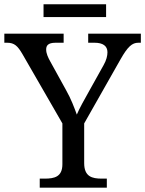

<svg xmlns="http://www.w3.org/2000/svg" viewBox="-25 -870 673 890"><path d="M159.2 0H470.2V-42H446.8C402.3 -42 365.2 -50.8 365.2 -113.8V-297.9L533.2 -594.2C567.4 -654.8 587.9 -671.9 616.2 -671.9H627.9V-713.9H383.8V-671.9H413.1C451.7 -671.9 473.1 -657.2 473.1 -627.9C473.1 -611.8 468.3 -590.8 455.1 -567.9L391.1 -453.1C366.2 -408.7 342.8 -367.2 331.1 -338.9C319.8 -370.1 304.2 -412.1 280.8 -453.1L207 -586.9C199.2 -601.1 189 -621.1 189 -640.1C189 -657.2 195.8 -671.9 232.9 -671.9H270V-713.9H-4.9V-671.9H7.8C42 -671.9 57.1 -656.7 79.1 -619.1L264.2 -297.9V-108.9C264.2 -50.3 227.5 -42 182.1 -42H159.2ZM176.8 -791H466.8V-850.1H176.8Z"/></svg>

Font: The Erased English
Style: Regular
Weight: 400
Designer: Monotype Design team + ligartures altered by 180 Amsterdam
Foundry: Monotype Imaging Inc.
Version: Version 1.030;Glyphs 3.1.2 (3151)